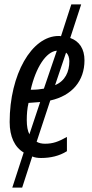

<svg xmlns="http://www.w3.org/2000/svg" viewBox="-20 -710 421 875"><path d="M88 -15 36 145H81L127 3C138 8 152 10 167 10C210 10 250 1 285 -21V-86C246 -64 221 -55 185 -55C170 -55 157 -58 147 -64L209 -252C309 -274 365 -342 365 -435C365 -487 342 -522 300 -537L350 -690H305L258 -545C255 -546 251 -546 247 -546C124 -546 24 -370 24 -154C24 -87 47 -39 88 -15ZM125 -301H120C143 -402 190 -475 239 -479L180 -306C164 -303 144 -301 125 -301ZM231 -322 281 -470C291 -463 296 -447 296 -431C296 -383 277 -341 231 -322ZM114 -98C106 -113 102 -135 102 -163C102 -189 104 -216 110 -241L163 -245Z"/></svg>

Font: Noto Sans ExtraCondensed
Style: Italic
Weight: 400
Width: 2
Italic angle: -12°
Designer: Monotype Design Team
Foundry: Monotype Imaging Inc.
Version: Version 2.013